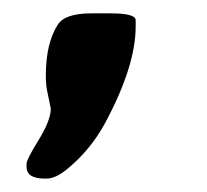

<svg xmlns="http://www.w3.org/2000/svg" viewBox="-20 -140 308 286"><path d="M19.5 108.4V104Q19.5 97.7 37.6 68.4Q55.7 39.1 55.7 21.5L55.2 19.5L49.8 -6.8Q48.8 -12.7 48.8 -15.1L48.3 -21.5V-27.8Q48.3 -75.2 65.9 -103Q76.7 -120.1 115.7 -120.1H145Q182.1 -120.1 182.1 -109.9V-100.6Q182.1 -41.5 136.7 43Q115.2 83 80.1 111.8Q63 126 49.3 126H46.4Q19.5 126 19.5 108.4Z"/></svg>

Font: Averia Sans Libre
Style: Bold Italic
Weight: 700
Italic angle: -6.90001°
Version: Version 1.002